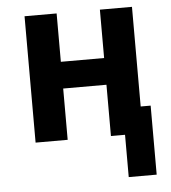

<svg xmlns="http://www.w3.org/2000/svg" viewBox="-51 -566 702 787"><g transform="rotate(-5 300.0 -173.0)"><path d="M447 174V0H389V-211H211V0H79V-520H211V-321H389V-520H521V-110H562V174Z"/></g></svg>

Font: Iosevka Aile Extrabold
Style: Regular
Weight: 800
Designer: Belleve Invis
Foundry: Belleve Invis
Version: Version 27.3.5; ttfautohint (v1.8.4)